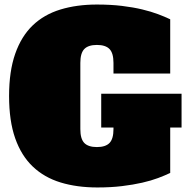

<svg xmlns="http://www.w3.org/2000/svg" viewBox="-20 -812 832 846"><path d="M426 -399H780V-250H730V-50Q707 -39 676.5 -27.5Q646 -16 606.5 -7Q567 2 518 8Q469 14 409 14Q319 14 247 -8Q175 -30 124.5 -78Q74 -126 47 -202.5Q20 -279 20 -389Q20 -498 47 -575Q74 -652 124 -700Q174 -748 246 -770Q318 -792 407 -792Q468 -792 517.5 -786Q567 -780 606.5 -770.5Q646 -761 676.5 -749.5Q707 -738 730 -727V-488H480V-535Q480 -578 462.5 -596Q445 -614 407 -614Q369 -614 351.5 -596Q334 -578 334 -535V-243Q334 -200 351.5 -182Q369 -164 407 -164Q445 -164 462.5 -182Q480 -200 480 -243V-250H426Z"/></svg>

Font: Alfa Slab One
Style: Regular
Weight: 400
Designer: JM Sole
Foundry: JM Sole
Version: Version 1.001